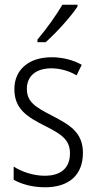

<svg xmlns="http://www.w3.org/2000/svg" viewBox="-20 -785 408 815"><path d="M309 -757V-765H245C217 -718 180 -666 139 -617V-606H174C217 -644 280 -713 309 -757ZM332 -136C332 -223 276 -255 201 -294C129 -331 94 -353 94 -408C94 -463 134 -495 198 -495C236 -495 276 -483 305 -465L327 -510C291 -530 247 -542 199 -542C100 -542 41 -487 41 -407C41 -322 95 -289 172 -250C242 -215 277 -191 277 -134C277 -75 242 -39 170 -39C121 -39 72 -56 38 -78V-22C68 -5 114 10 171 10C275 10 332 -44 332 -136Z"/></svg>

Font: Noto Sans Hebrew Condensed Light
Style: Regular
Weight: 300
Width: 3
Designer: Monotype Design Team
Foundry: Monotype Imaging Inc.
Version: Version 2.004